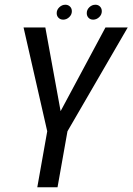

<svg xmlns="http://www.w3.org/2000/svg" viewBox="-20 -791 560 811"><path d="M137.5 0 179.5 -236.5 79.5 -675H171.5L236 -321.5L425.5 -675H519.5L265 -236.5L223 0ZM247 -708Q235 -708 227.2 -715.8Q219.5 -723.5 219.5 -735.5Q219.5 -750 230.8 -760.5Q242 -771 256 -771Q268 -771 275.8 -763.2Q283.5 -755.5 283.5 -743.5Q283.5 -729 272.2 -718.5Q261 -708 247 -708ZM373.5 -708Q361.5 -708 354 -715.8Q346.5 -723.5 346.5 -735.5Q346.5 -750 357.5 -760.5Q368.5 -771 383 -771Q395 -771 402.5 -763.2Q410 -755.5 410 -743.5Q410 -729 398.8 -718.5Q387.5 -708 373.5 -708Z"/></svg>

Font: Anybody
Style: Italic
Weight: 400
Italic angle: -10°
Designer: Tyler Finck
Foundry: Etcetera Type Company
Version: Version 1.010; ttfautohint (v1.8.3) -l 8 -r 50 -G 200 -x 14 